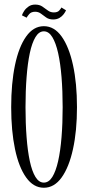

<svg xmlns="http://www.w3.org/2000/svg" viewBox="-20 -828 393 858"><path d="M176 11Q129.5 11 96.8 -35Q64 -81 47 -162Q30 -243 30 -349Q30 -456 47 -537.2Q64 -618.5 96.8 -664.8Q129.5 -711 176 -711Q222.5 -711 255.5 -664.8Q288.5 -618.5 306.2 -537.2Q324 -456 324 -349Q324 -243 306.2 -162Q288.5 -81 255.5 -35Q222.5 11 176 11ZM176 -12Q198 -12 213.8 -37.2Q229.5 -62.5 239.8 -108Q250 -153.5 255 -215.2Q260 -277 260 -349Q260 -421 255 -483Q250 -545 239.8 -590.8Q229.5 -636.5 213.8 -662.2Q198 -688 176 -688Q154 -688 138.5 -662.2Q123 -636.5 113.2 -590.8Q103.5 -545 98.8 -483Q94 -421 94 -349Q94 -277 98.8 -215.2Q103.5 -153.5 113.2 -108Q123 -62.5 138.5 -37.2Q154 -12 176 -12ZM217.5 -741Q199 -741 186.5 -749.8Q174 -758.5 163 -767Q152 -775.5 137 -775.5Q119.5 -775.5 110.5 -765Q101.5 -754.5 99 -749L78 -759.5Q81 -768.5 88.2 -779.5Q95.5 -790.5 107.8 -799Q120 -807.5 137 -807.5Q156.5 -807.5 169.2 -798.8Q182 -790 193.8 -781.2Q205.5 -772.5 220.5 -772.5Q237 -772.5 244.5 -780.8Q252 -789 254.5 -794.5L275 -782Q272 -774.5 264.8 -764.8Q257.5 -755 245.8 -748Q234 -741 217.5 -741Z"/></svg>

Font: Imbue 48pt Light
Style: Regular
Weight: 300
Designer: Tyler Finck
Foundry: Etcetera Type Company
Version: Version 1.102